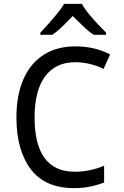

<svg xmlns="http://www.w3.org/2000/svg" viewBox="-20 -964 640 994"><path d="M65 -356Q65 -469 100.5 -552Q136 -635 205 -679.5Q274 -724 370 -724Q471 -724 550 -682L516 -607Q486 -623 446.5 -632.5Q407 -642 370 -642Q268 -642 213.5 -568.5Q159 -495 159 -357Q159 -75 367 -75Q446 -75 519 -106V-19Q478 -4 441.5 3Q405 10 364 10Q213 10 139 -88.5Q65 -187 65 -356ZM189 -795Q283 -895 312 -944H404Q431 -893 529 -795V-784H466Q445 -796 423.5 -816Q402 -836 382.5 -855.5Q363 -875 357 -881L339 -863Q282 -804 251 -784H189Z"/></svg>

Font: Noto Sans Mono UI
Style: Regular
Weight: 400
Monospace: yes
Designer: Monotype Design team
Foundry: Monotype Imaging Inc.
Version: Version 1.000